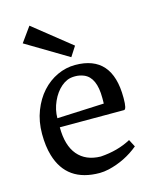

<svg xmlns="http://www.w3.org/2000/svg" viewBox="-127 -944 837 1038"><g transform="rotate(-15 291.5 -425.0)"><path d="M329.1 -76.2Q425.8 -82.5 499.5 -122.6L521 -81.5Q447.3 -20.5 353 2Q324.7 8.3 301.3 8.3Q117.2 8.3 69.3 -154.3Q53.7 -206.5 53.7 -276.1Q53.7 -345.7 76.4 -404.3Q99.1 -462.9 136.5 -504.2Q173.8 -545.4 222.2 -567.9Q270.5 -590.3 322.3 -590.3Q529.8 -590.3 529.8 -353V-348.1Q529.8 -286.1 515.1 -286.1H155.8Q155.8 -184.1 200.9 -130.9Q246.1 -77.6 329.1 -76.2ZM418.5 -348.6Q418.9 -358.9 418.9 -364.3V-380.4Q418.9 -495.1 355.5 -521.5Q332.5 -531.2 306.4 -531.2Q280.3 -531.2 262.2 -523.4Q244.1 -515.6 228.3 -502Q212.4 -488.3 199.2 -470Q186 -451.7 176.3 -429.7Q155.8 -384.3 155.8 -336.9ZM79.6 -776.4 139.2 -859.4 349.6 -691.4 314 -636.2Z"/></g></svg>

Font: HeadlandOne
Style: Regular
Weight: 400
Designer: Gary Lonergan
Foundry: Sorkin Type Co.
Version: Version 1.002